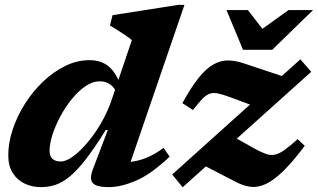

<svg xmlns="http://www.w3.org/2000/svg" viewBox="-20 -757 1308 790"><path d="M466 -363.5Q452 -397 433.2 -409.8Q414.5 -422.5 390 -422.5Q361 -422.5 331.8 -402.5Q302.5 -382.5 276 -350Q249.5 -317.5 228.8 -279Q208 -240.5 196 -203.2Q184 -166 184 -137Q184 -114 196 -103.2Q208 -92.5 230 -92.5Q247.5 -92.5 269.8 -106.2Q292 -120 316.2 -144.5Q340.5 -169 363.8 -201Q387 -233 406.5 -269.8Q426 -306.5 439 -345L522.5 -592Q514 -599.5 497.8 -610.5Q481.5 -621.5 464 -632.8Q446.5 -644 432.5 -652L443 -694.5L713.5 -737H739L499 -37.5L466.5 -89.5Q500 -88 529.8 -92.8Q559.5 -97.5 589.5 -110.8Q619.5 -124 653 -148.5L678 -112.5Q602.5 -40.5 540 -13.8Q477.5 13 426.5 13Q378.5 13 362.5 -3Q346.5 -19 362 -60L423.5 -222H415Q368.5 -147 332.2 -100.5Q296 -54 265.5 -29.5Q235 -5 206.8 4Q178.5 13 149 13Q113 13 82.2 -1.2Q51.5 -15.5 32.8 -44.8Q14 -74 14 -118Q14 -169.5 32.2 -224.2Q50.5 -279 82.5 -329.8Q114.5 -380.5 157 -421Q199.5 -461.5 248.2 -485.5Q297 -509.5 348 -509.5Q398.5 -509.5 430.5 -480.8Q462.5 -452 480 -393ZM688.5 -39 1216 -513 1260.5 -461.5 731.5 13.5ZM774 -304.5 730.5 -332.5Q766.5 -398.5 797.5 -437Q828.5 -475.5 858.2 -492Q888 -508.5 918 -508.2Q948 -508 981 -497L1169 -434.5L1058.5 -308.5L928.5 -356.5Q898 -368 878.5 -372.2Q859 -376.5 844 -371.8Q829 -367 813.2 -350.8Q797.5 -334.5 774 -304.5ZM954.5 -6.5 790.5 -91 919 -206.5 1027.5 -145.5Q1054.5 -130.5 1073.8 -123.8Q1093 -117 1111 -120.8Q1129 -124.5 1150.8 -140Q1172.5 -155.5 1204.5 -184.5L1234 -157Q1183.5 -90 1144.5 -52.2Q1105.5 -14.5 1073.5 0.2Q1041.5 15 1012.8 11.8Q984 8.5 954.5 -6.5ZM1268 -715.5 1100 -552H980L912 -715.5H1000L1073 -621H1035.5L1167 -715.5Z"/></svg>

Font: Newsreader 9pt
Style: Bold Italic
Weight: 700
Italic angle: -17°
Designer: Hugues Gentile
Foundry: Production Type
Version: Version 1.003